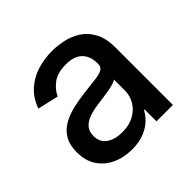

<svg xmlns="http://www.w3.org/2000/svg" viewBox="-145 -700 858 858"><g transform="rotate(-45 284.5 -270.5)"><path d="M230.1 12.1Q178.3 12.1 136.4 -7.3Q94.5 -26.6 70.1 -63.6Q45.8 -100.5 45.8 -154.1Q45.8 -200.3 63.6 -230.1Q81.3 -259.9 111.5 -277.3Q141.7 -294.7 179 -303.6Q216.3 -312.5 255 -317.1Q304 -322.8 334.5 -326.5Q365.1 -330.3 378.9 -338.8Q392.8 -347.3 392.8 -366.5V-369Q392.8 -415.5 366.7 -441.1Q340.6 -466.6 289.1 -466.6Q235.4 -466.6 204.7 -443Q174 -419.4 162.3 -390.6L62.5 -413.4Q80.3 -463.1 114.5 -493.8Q148.8 -524.5 193.5 -538.5Q238.3 -552.6 287.6 -552.6Q320.3 -552.6 357.1 -544.9Q393.8 -537.3 426 -517Q458.1 -496.8 478.7 -459.3Q499.3 -421.9 499.3 -362.2V0H395.6V-74.6H391.3Q381 -54 360.4 -34.1Q339.8 -14.2 307.5 -1.1Q275.2 12.1 230.1 12.1ZM253.2 -73.2Q297.2 -73.2 328.7 -90.6Q360.1 -108 376.6 -136.2Q393.1 -164.4 393.1 -196.7V-267Q387.4 -261.4 371.3 -256.6Q355.1 -251.8 334.5 -248.4Q313.9 -245 294.4 -242.4Q274.9 -239.7 261.7 -237.9Q230.8 -234 205.4 -224.8Q180 -215.6 165 -198.3Q149.9 -181.1 149.9 -152.7Q149.9 -113.3 179 -93.2Q208.1 -73.2 253.2 -73.2Z"/></g></svg>

Font: InterMG Medium
Style: Regular
Weight: 500
Designer: Rasmus Andersson
Foundry: rsms
Version: Version 3.019;December 26, 2023;FontCreator 15.0.0.2955 64-b